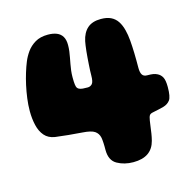

<svg xmlns="http://www.w3.org/2000/svg" viewBox="-94 -698 819 811"><g transform="rotate(-15 315.5 -292.0)"><path d="M392.5 17.5Q353 17.5 322.2 0.2Q291.5 -17 291.5 -63Q291.5 -70.5 291.5 -78.2Q291.5 -86 291 -93.2Q290.5 -100.5 290 -106.8Q289.5 -113 288.5 -117.5Q284.5 -136.5 269.5 -146.8Q254.5 -157 216.5 -159.5Q188 -161.5 156.8 -164.5Q125.5 -167.5 99.5 -171Q71 -175.5 54.8 -194.2Q38.5 -213 31.8 -241.8Q25 -270.5 25 -304Q25 -331 28.8 -359.2Q32.5 -387.5 38.5 -414.8Q44.5 -442 52 -466.2Q59.5 -490.5 67.5 -510Q75.5 -530 89.5 -549.8Q103.5 -569.5 126 -583Q148.5 -596.5 182 -596.5Q204.5 -596.5 220.5 -590Q236.5 -583.5 245 -569.5Q253.5 -555.5 253.5 -532.5Q253.5 -518.5 251.8 -505.2Q250 -492 247.5 -478.8Q245 -465.5 242.5 -452Q240 -438.5 238.2 -424.5Q236.5 -410.5 236.5 -395Q236.5 -374 238 -363.5Q239.5 -353 242.2 -349Q245 -345 249.5 -342.5Q256.5 -339 266.2 -338.2Q276 -337.5 287.5 -337.5Q299 -337.5 307 -346Q315 -354.5 315 -383Q315 -392 315.5 -404Q316 -416 317 -430Q318 -444 319 -458.5Q320 -473 321.5 -486.5Q323 -500 324.5 -511Q326 -522 327.5 -529Q335 -564.5 356.2 -583.5Q377.5 -602.5 415.5 -602.5Q441.5 -602.5 459 -594Q476.5 -585.5 487.5 -569Q498.5 -552.5 504.5 -528.5Q507 -518.5 509 -506.8Q511 -495 512 -482.2Q513 -469.5 513.8 -455.5Q514.5 -441.5 515 -426.2Q515.5 -411 515.5 -395Q515.5 -379 515.5 -361.5Q515.5 -341.5 521.8 -331.8Q528 -322 543 -322Q559 -322 568.5 -320.5Q578 -319 586 -315Q600 -308.5 607.2 -295Q614.5 -281.5 614.5 -252Q614.5 -209 604 -195Q593.5 -181 574.5 -175.5Q566.5 -173.5 552.8 -170.2Q539 -167 526 -164.5Q515 -162.5 511 -156.5Q507 -150.5 504.5 -134.5Q502.5 -122.5 500.8 -108.8Q499 -95 496.8 -80Q494.5 -65 490.5 -49.5Q482 -16.5 457.8 0.5Q433.5 17.5 392.5 17.5Z"/></g></svg>

Font: Gluten Black
Style: Regular
Weight: 900
Designer: Tyler Finck
Foundry: Etcetera Type Company
Version: Version 1.300